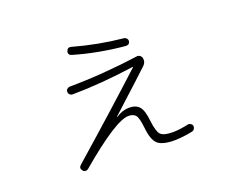

<svg xmlns="http://www.w3.org/2000/svg" viewBox="-105 -786 1210 996"><g transform="rotate(-20 500.0 -288.5)"><path d="M364.3 -608.4Q500 -570.3 638.7 -556.6Q646.5 -555.7 652.3 -548.8Q658.2 -542 657.2 -534.2Q655.3 -514.6 632.8 -515.6Q485.4 -529.3 355.5 -567.4Q334 -573.2 338.9 -592.8Q345.7 -613.3 364.3 -608.4ZM231.4 16.6Q224.6 22.5 215.3 22Q206.1 21.5 201.2 13.7Q187.5 -2 204.1 -16.6Q453.1 -235.4 630.9 -399.4Q631.8 -399.4 631.8 -400.4Q631.8 -401.4 629.9 -401.4Q443.4 -375 288.1 -374Q279.3 -374 272.9 -380.4Q266.6 -386.7 266.6 -396Q266.6 -405.3 273.4 -411.1Q280.3 -417 289.1 -417Q468.8 -418 667 -445.3Q676.8 -447.3 685.1 -441.4Q693.4 -435.5 695.3 -425.8Q700.2 -403.3 682.6 -386.7Q650.4 -356.4 614.3 -323.2Q578.1 -290 534.2 -250Q490.2 -210 464.8 -186.5L463.9 -184.6H465.8Q502.9 -209 539.1 -209Q577.1 -209 595.7 -187Q614.3 -165 620.1 -106.4Q627 -45.9 643.6 -28.8Q660.2 -11.7 711.9 -11.7Q744.1 -11.7 795.9 -22.5Q803.7 -24.4 812 -19Q820.3 -13.7 821.3 -5.9Q822.3 2.9 817.4 10.3Q812.5 17.6 803.7 19.5Q752 30.3 705.1 31.2Q637.7 31.2 611.8 7.8Q585.9 -15.6 579.1 -85Q573.2 -139.6 561 -154.8Q548.8 -169.9 521.5 -169.9Q451.2 -169.9 231.4 16.6Z"/></g></svg>

Font: Rounded-X Mgen+ 2m light
Style: Regular
Weight: 200
Designer: [Source Han Sans]
Ryoko NISHIZUKA  (kana & ideographs); Paul D. Hunt (Latin, Greek & Cyrillic); Wenlong ZHANG  (bopomofo
Version: Version 1.059.20150602